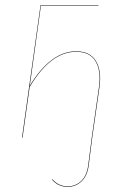

<svg xmlns="http://www.w3.org/2000/svg" viewBox="-20 -537 497 749"><path d="M276.9 -336.9Q331.5 -336.9 354.2 -298.8Q377 -260.7 368.2 -198.2L339.8 0L326.2 106.9Q321.3 147.9 298.6 169.9Q275.9 191.9 244.1 191.9Q207.5 191.9 183.1 164.1L184.1 162.1Q208.5 189.9 244.1 189.9Q275.4 189.9 297.4 168.5Q319.3 147 324.2 106.9L337.9 0L366.2 -198.2Q375 -259.8 353 -297.4Q331.1 -335 276.9 -335Q177.2 -335 95.7 -197.8L67.9 0H65.9L138.2 -517.1H363.8V-515.1H139.6L96.2 -202.6Q178.2 -336.9 276.9 -336.9Z"/></svg>

Font: Fira Sans Compressed Two
Style: Italic
Weight: 100
Width: 3
Italic angle: -8°
Designer: Carrois Corporate & Edenspiekermann AG
Foundry: Carrois Corporate GbR & Edenspiekermann AG
Version: Version 4.203;PS 004.203;hotconv 1.0.88;makeotf.lib2.5.64775